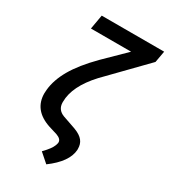

<svg xmlns="http://www.w3.org/2000/svg" viewBox="-216 -813 971 1104"><g transform="rotate(30 269.5 -261.0)"><path d="M124.5 -710.9 107.9 -615.7H374.5L239.7 -483.4C182.1 -425.3 139.6 -372.1 111.8 -323.7C84 -275.4 67.9 -228.5 63.5 -183.6C62.5 -175.3 62 -167.5 62 -159.7C62 -85.4 102.5 -34.7 183.1 -7.8L240.2 9.8C262.7 18.1 273.9 29.3 273.9 44.4C273.9 46.4 273.9 48.3 273.4 50.3C270 69.3 257.8 90.3 237.3 113.8L216.3 136.7L275.9 189C348.1 135.7 385.7 82 389.2 28.3C389.2 25.9 389.2 23.4 389.2 21.5C389.2 -20 370.1 -49.3 312 -70.8L226.1 -100.6C195.8 -112.3 180.2 -133.3 179.2 -164.1C179.2 -166 179.2 -168.5 179.2 -170.4C179.2 -239.3 214.8 -312 286.1 -389.2L525.4 -634.8L539.1 -710.9Z"/></g></svg>

Font: Roboto Medium
Style: Italic
Weight: 500
Italic angle: -12°
Designer: Google
Version: Version 2.137; 2017